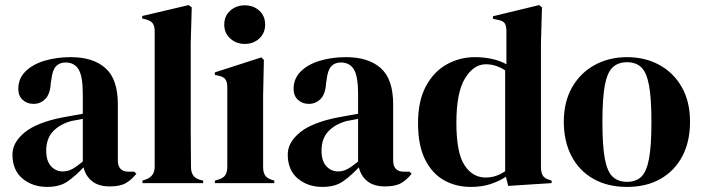

<svg xmlns="http://www.w3.org/2000/svg" viewBox="-20 -721 2761 756"><path d="M166 15Q108 15 68.5 -18Q29 -51 29 -113Q29 -160 77 -199.5Q125 -239 228 -259Q244 -262 264 -265.5Q284 -269 306 -273V-352Q306 -420 289.5 -447.5Q273 -475 238 -475Q214 -475 200 -459.5Q186 -444 182 -406L180 -395Q178 -352 159 -332Q140 -312 112 -312Q86 -312 69 -328Q52 -344 52 -371Q52 -412 80.5 -440Q109 -468 156 -482Q203 -496 258 -496Q347 -496 395.5 -452.5Q444 -409 444 -311V-90Q444 -45 486 -45H508L517 -37Q498 -13 475.5 0Q453 13 412 13Q368 13 342.5 -7.5Q317 -28 309 -62Q279 -30 247.5 -7.5Q216 15 166 15ZM227 -46Q247 -46 264.5 -55.5Q282 -65 306 -85V-253Q296 -251 286 -249Q276 -247 263 -245Q217 -233 189.5 -204.5Q162 -176 162 -128Q162 -87 181 -66.5Q200 -46 227 -46Z M541 0V-10L553 -14Q589 -26 589 -64V-599Q589 -619 581 -629.5Q573 -640 553 -645L540 -648V-658L723 -701L735 -692L731 -552V-210Q731 -173 731.5 -136.5Q732 -100 732 -64Q732 -44 740 -31.5Q748 -19 767 -13L780 -10V0Z M944 -548Q910 -548 886.5 -569.5Q863 -591 863 -624Q863 -658 886.5 -679Q910 -700 944 -700Q978 -700 1001 -679Q1024 -658 1024 -624Q1024 -591 1001 -569.5Q978 -548 944 -548ZM826 0V-10L840 -14Q860 -20 867.5 -32Q875 -44 875 -64V-377Q875 -398 867.5 -408.5Q860 -419 840 -423L826 -426V-436L1009 -495L1019 -485L1016 -343V-63Q1016 -43 1023.5 -31Q1031 -19 1050 -13L1060 -10V0Z M1250 15Q1192 15 1152.5 -18Q1113 -51 1113 -113Q1113 -160 1161 -199.5Q1209 -239 1312 -259Q1328 -262 1348 -265.5Q1368 -269 1390 -273V-352Q1390 -420 1373.5 -447.5Q1357 -475 1322 -475Q1298 -475 1284 -459.5Q1270 -444 1266 -406L1264 -395Q1262 -352 1243 -332Q1224 -312 1196 -312Q1170 -312 1153 -328Q1136 -344 1136 -371Q1136 -412 1164.5 -440Q1193 -468 1240 -482Q1287 -496 1342 -496Q1431 -496 1479.5 -452.5Q1528 -409 1528 -311V-90Q1528 -45 1570 -45H1592L1601 -37Q1582 -13 1559.5 0Q1537 13 1496 13Q1452 13 1426.5 -7.5Q1401 -28 1393 -62Q1363 -30 1331.5 -7.5Q1300 15 1250 15ZM1311 -46Q1331 -46 1348.5 -55.5Q1366 -65 1390 -85V-253Q1380 -251 1370 -249Q1360 -247 1347 -245Q1301 -233 1273.5 -204.5Q1246 -176 1246 -128Q1246 -87 1265 -66.5Q1284 -46 1311 -46Z M1834 15Q1775 15 1728 -11.5Q1681 -38 1653.5 -93.5Q1626 -149 1626 -236Q1626 -324 1657 -381.5Q1688 -439 1739 -467.5Q1790 -496 1850 -496Q1885 -496 1917 -489Q1949 -482 1974 -468V-598Q1974 -619 1967.5 -629Q1961 -639 1940 -643L1921 -647V-657L2103 -701L2114 -692L2110 -552V-63Q2110 -43 2117 -30.5Q2124 -18 2143 -13L2152 -10V0L1981 11L1972 -25Q1945 -7 1910.5 4Q1876 15 1834 15ZM1892 -22Q1934 -22 1969 -47V-444Q1932 -468 1893 -468Q1845 -468 1811 -412.5Q1777 -357 1777 -238Q1777 -119 1809 -70.5Q1841 -22 1892 -22Z M2449 15Q2373 15 2317 -16.5Q2261 -48 2230.5 -106Q2200 -164 2200 -242Q2200 -320 2232.5 -377Q2265 -434 2321.5 -465Q2378 -496 2449 -496Q2520 -496 2576 -465.5Q2632 -435 2664.5 -378Q2697 -321 2697 -242Q2697 -163 2666.5 -105.5Q2636 -48 2580.5 -16.5Q2525 15 2449 15ZM2449 -5Q2484 -5 2505 -25Q2526 -45 2535.5 -96Q2545 -147 2545 -240Q2545 -334 2535.5 -385Q2526 -436 2505 -456Q2484 -476 2449 -476Q2414 -476 2392.5 -456Q2371 -436 2361.5 -385Q2352 -334 2352 -240Q2352 -147 2361.5 -96Q2371 -45 2392.5 -25Q2414 -5 2449 -5Z"/></svg>

Font: DeepMind Serif Display
Style: Regular
Weight: 400
Designer: Frank Grießhammer / Modifications: Colophon Foundry
Foundry: Colophon Foundry
Version: Version 5.003; ttfautohint (v1.8.2)